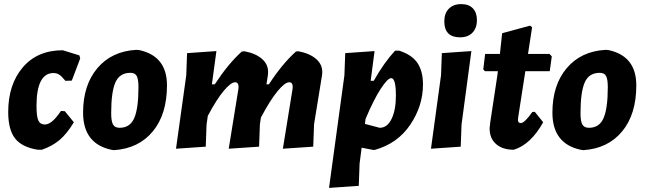

<svg xmlns="http://www.w3.org/2000/svg" viewBox="-20 -721 3142 936"><path d="M286 -476 367 -451 371 -436 330 -328 299 -327Q280 -350 268 -357.5Q256 -365 241 -365Q158 -365 158 -204Q158 -153 167 -133.5Q176 -114 199 -114Q233 -114 277 -180L296 -179L340 -125Q307 -70 271.5 -39.5Q236 -9 184 9H164Q88 -3 54 -45.5Q20 -88 20 -175Q20 -309 91 -392.5Q162 -476 286 -476Z M644 -478 658 -477Q794 -448 794 -305Q794 -164 725 -80.5Q656 3 536 11L522 9Q385 -21 385 -172Q385 -306 454.5 -388.5Q524 -471 644 -478ZM616 -366Q563 -366 542.5 -319Q522 -272 522 -169Q522 -130 531 -114Q540 -98 563 -98Q614 -98 634.5 -145.5Q655 -193 655 -296Q655 -335 646.5 -350.5Q638 -366 616 -366Z M1035 -472 1013 -310H1027Q1094 -412 1159 -470L1172 -471Q1226 -461 1257 -434Q1288 -407 1287 -368L1286 -355L1279 -310H1291Q1355 -409 1423 -470L1435 -471Q1489 -461 1520.5 -434Q1552 -407 1551 -368L1550 -355L1511 -115L1507 -6L1359 4L1406 -286L1407 -297Q1407 -320 1390 -320Q1369 -320 1333 -276.5Q1297 -233 1252 -148L1247 -115L1243 -6L1095 4L1142 -286L1143 -297Q1143 -320 1126 -320Q1106 -320 1071 -278.5Q1036 -237 993 -156L987 -114L983 -6L838 4L888 -354L892 -462Z M1806 -472 1787 -327H1802Q1853 -417 1906 -474H1926Q1988 -454 2015 -414Q2042 -374 2042 -309Q2042 -205 1980 -113Q1918 -21 1806 10H1800L1743 -1L1733 76L1729 185L1584 195L1659 -354L1663 -462ZM1887 -340Q1870 -340 1836 -288Q1802 -236 1762 -141L1759 -117L1831 -98Q1868 -98 1889 -141.5Q1910 -185 1910 -255Q1910 -340 1887 -340Z M2229 -701Q2265 -701 2285 -680.5Q2305 -660 2305 -623Q2305 -584 2283 -561.5Q2261 -539 2223 -539Q2146 -539 2146 -617Q2146 -656 2168 -678.5Q2190 -701 2229 -701ZM2278 -472 2230 -114 2226 -6 2081 4 2130 -354 2134 -462Z M2485 9Q2429 9 2397.5 -19.5Q2366 -48 2367 -97L2370 -125L2405 -356L2407 -374H2344L2336 -383L2345 -458H2417L2428 -559L2564 -596L2574 -588L2554 -458H2659L2670 -446L2660 -374H2541L2506 -148L2505 -137Q2505 -121 2519 -121Q2537 -121 2575 -175L2587 -176L2628 -125Q2568 -17 2485 9Z M2932 -478 2946 -477Q3082 -448 3082 -305Q3082 -164 3013 -80.5Q2944 3 2824 11L2810 9Q2673 -21 2673 -172Q2673 -306 2742.5 -388.5Q2812 -471 2932 -478ZM2904 -366Q2851 -366 2830.5 -319Q2810 -272 2810 -169Q2810 -130 2819 -114Q2828 -98 2851 -98Q2902 -98 2922.5 -145.5Q2943 -193 2943 -296Q2943 -335 2934.5 -350.5Q2926 -366 2904 -366Z"/></svg>

Font: Alegreya Sans ExtraBold
Style: Italic
Weight: 800
Italic angle: -7°
Designer: Juan Pablo del Peral
Foundry: Huerta Tipografica
Version: Version 2.007